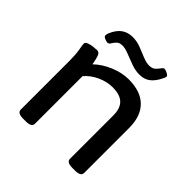

<svg xmlns="http://www.w3.org/2000/svg" viewBox="-185 -847 996 996"><g transform="rotate(45 313.5 -349.0)"><path d="M132 2Q107 2 97 -4.5Q87 -11 87 -23V-365Q87 -428 81.5 -457Q76 -486 76 -496Q76 -506 90.5 -511.5Q105 -517 122.5 -519Q140 -521 149 -521Q164 -521 170.5 -505.5Q177 -490 184 -452Q219 -486 270.5 -508Q322 -530 373 -530Q460 -530 506 -484.5Q552 -439 552 -353V-23Q552 -11 542 -4.5Q532 2 507 2H493Q468 2 458 -4.5Q448 -11 448 -23V-341Q448 -392 422.5 -417Q397 -442 342 -442Q301 -442 259.5 -423Q218 -404 191 -372V-23Q191 -11 181 -4.5Q171 2 146 2ZM159 -586Q152 -586 138.5 -591.5Q125 -597 125 -606Q125 -613 129 -624Q146 -664 171.5 -682Q197 -700 232 -700Q263 -700 292.5 -688.5Q322 -677 348.5 -666Q375 -655 396 -655Q419 -655 431 -666.5Q443 -678 450.5 -689Q458 -700 465 -700Q473 -700 487 -693Q501 -686 501 -678Q501 -672 495 -661Q477 -623 453 -604.5Q429 -586 393 -586Q363 -586 332 -597.5Q301 -609 273 -620Q245 -631 226 -631Q204 -631 193 -620Q182 -609 175.5 -597.5Q169 -586 159 -586Z"/></g></svg>

Font: Asap Semi Expanded Medium
Style: Regular
Weight: 500
Width: 6
Designer: Pablo Cosgaya
Foundry: Omnibus-Type
Version: Version 3.001; ttfautohint (v1.8.4.7-5d5b)